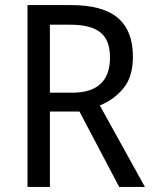

<svg xmlns="http://www.w3.org/2000/svg" viewBox="-20 -734 603 754"><path d="M259 -714Q384 -714 443 -663.5Q502 -613 502 -512Q502 -432 464.5 -387Q427 -342 372 -320L549 0H448L292 -296H176V0H88V-714ZM256 -637H176V-370H263Q412 -370 412 -508Q412 -577 374 -607Q336 -637 256 -637Z"/></svg>

Font: Noto Sans Gurmukhi UI SemiCondensed
Style: Regular
Weight: 400
Width: 4
Designer: Jelle Bosma - Monotype Design Team
Foundry: Monotype Imaging Inc.
Version: Version 2.004; ttfautohint (v1.8.4.7-5d5b)